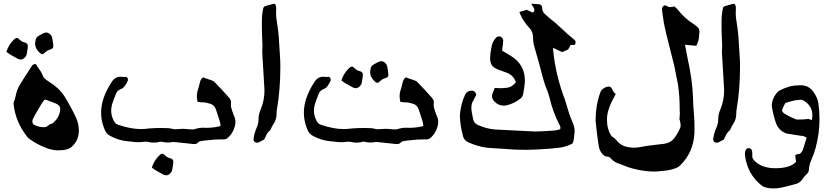

<svg xmlns="http://www.w3.org/2000/svg" viewBox="-20 -777 4544 1044"><path d="M298.3 40.5Q265.6 40.5 233.4 28.3L231.4 27.3Q178.7 7.3 142.6 -20Q135.3 -24.9 129.9 -30.8Q64.5 -111.8 54.2 -209.5L53.7 -214.4L54.2 -219.2Q62 -238.3 65.9 -258.3Q70.8 -284.2 83 -307.6Q102.5 -341.3 151.4 -415.5Q154.3 -421.4 159.2 -425Q164.1 -428.7 172.9 -428.7H175.3Q182.6 -415 191.9 -402.3Q206.1 -384.3 213.9 -363.3Q218.3 -350.6 241.2 -336.4Q242.7 -335 244.6 -334Q302.2 -297.9 330.6 -253.4Q364.7 -197.8 392.6 -139.2Q408.7 -103.5 408.7 -66.4Q408.7 -17.1 374 17.6Q352.5 40.5 298.3 40.5ZM221.2 -85.4Q231.9 -85.4 242.4 -94.7Q252.9 -104 264.2 -105Q301.3 -134.3 307.1 -176.8L307.6 -183.6Q307.6 -204.1 283.2 -214.4L226.6 -235.8L221.7 -233.4Q214.4 -230 168.9 -149.4Q155.8 -127.4 155.8 -116.7Q155.8 -108.9 161.6 -100.6Q188 -85.4 219.2 -85.4ZM92.8 -453.1Q84 -453.1 74.2 -458.7Q64.5 -464.4 54.7 -469.7Q33.7 -480 14.6 -495.1Q26.4 -533.2 53.2 -559.1L62 -567.4Q67.4 -570.8 76.2 -570.8Q81.5 -564.9 96.7 -553.2Q103.5 -548.8 111.3 -546.9Q131.3 -542.5 131.3 -527.8Q131.3 -514.6 125 -481Q123 -473.6 117.7 -467.3Q106.4 -453.1 92.8 -453.1ZM214.8 -482.4Q206.1 -482.4 200.7 -485.8L191.9 -494.1Q170.9 -514.6 170.9 -539.1Q170.9 -546.4 172.9 -553.7V-554.7Q172.9 -573.7 193.4 -584Q203.1 -589.4 212.9 -594.7Q222.7 -600.1 231.4 -600.1Q245.1 -600.1 256.3 -586.4Q261.7 -580.1 263.7 -572.8Q270 -538.6 270 -525.4Q270 -511.2 250 -506.8Q242.2 -504.9 235.4 -500Q220.2 -488.8 214.8 -482.4Z M1043.5 5.9 1032.7 6.3Q1028.3 6.3 940.4 -3.4L923.8 -4.9L916 -4.4Q904.3 -2 892.6 -2Q876.5 -2 860.4 -5.9L854.5 -6.8Q848.6 -6.8 842.8 -4.4Q829.6 -1.5 816.4 -1.5Q803.2 -1.5 790 -4.4H789.1Q780.3 -6.8 771.5 -6.8L762.7 -5.9Q747.1 -3.9 731.9 -3.9Q713.4 -3.9 695.3 -6.8L669.4 -9.3Q622.6 -14.6 580.1 -37.6Q557.1 -48.8 547.9 -75.2Q529.8 -118.7 529.8 -163.6Q529.8 -242.2 584.5 -326.7Q603 -359.9 635.3 -359.9Q639.2 -359.9 643.8 -359.1Q648.4 -358.4 655.3 -358.4Q659.7 -359.4 664.6 -359.4Q675.8 -356.4 675.8 -343.3Q675.8 -334 658.7 -309.6Q649.9 -296.9 635.7 -292Q617.7 -285.2 610.4 -266.6Q594.7 -228 589.6 -210.2Q584.5 -192.4 584.5 -175.8Q584.5 -147.9 598.1 -121.6Q606.9 -102.1 624 -98.1Q691.9 -75.2 745.6 -75.2Q767.6 -75.2 790 -78.6Q824.7 -81.1 859.4 -81.1Q868.2 -81.1 876.2 -80.6Q884.3 -80.1 893.1 -80.1Q901.9 -80.1 910.9 -77.6Q919.9 -75.2 929.2 -74.2Q941.9 -74.2 954.1 -75.4Q966.3 -76.7 978 -76.7Q991.7 -75.7 1004.4 -74.5Q1017.1 -73.2 1028.3 -73.2Q1034.2 -73.2 1039.6 -75.2Q1062 -82.5 1085.4 -82.5L1101.6 -82Q1144.5 -82 1179.2 -91.8L1178.7 -98.6Q1178.7 -112.3 1153.3 -184.1Q1144.5 -207 1123 -212.9Q1117.7 -213.9 1113.8 -215.3Q1098.1 -220.7 1082 -220.7H1073.7Q1068.4 -220.7 1061.5 -222.2L1054.7 -223.1Q1050.3 -239.7 1050.3 -254.9Q1050.3 -272 1056.2 -289.1Q1062 -306.2 1066.4 -326.9Q1070.8 -347.7 1084 -356.4Q1089.8 -355 1094.7 -352.5Q1139.2 -338.4 1144.5 -333Q1181.2 -295.9 1224.6 -247.1Q1236.3 -232.9 1236.3 -223.1V-218.8L1235.4 -207.5Q1235.4 -192.9 1243.2 -171.9L1252 -147.9Q1260.3 -131.3 1260.3 -113.3Q1260.3 -105 1258.3 -96.2Q1247.6 -50.3 1214.4 -23.9Q1206.5 -19 1197.3 -19H1178.2Q1145 -19 1112.3 -14.6L1086.4 -12.2Q1085.4 -11.2 1084 -11.2Q1076.7 -11.2 1069.8 -9.5Q1063 -7.8 1056.2 -1.5Q1049.3 4.9 1043.5 5.9ZM883.8 176.3Q875 176.3 865.2 170.7Q855.5 165 845.7 159.7Q824.7 149.4 805.7 134.3Q817.4 96.2 844.2 70.3L853 62Q858.4 58.6 867.2 58.6Q872.6 64.5 887.7 76.2Q894.5 80.6 902.3 82.5Q922.4 86.9 922.4 101.6Q922.4 114.7 916 148.4Q914.1 155.8 908.7 162.1Q897.5 176.3 883.8 176.3Z M1377.9 -1Q1371.1 -1 1364.7 -5.6Q1358.4 -10.3 1358.4 -19.5Q1361.3 -47.9 1374 -78.6Q1385.7 -102.1 1385.7 -128.7Q1385.7 -155.3 1397 -180.7Q1418 -230.5 1418 -284.7L1417.5 -298.3Q1411.6 -388.2 1406.7 -478.5L1405.8 -496.6Q1405.8 -506.3 1407.2 -527.3Q1403.8 -600.6 1403.8 -646Q1403.8 -681.2 1405.8 -700.2L1410.2 -726.6Q1411.6 -736.3 1416 -740.5Q1420.4 -744.6 1465.8 -755.9L1474.6 -756.3Q1481 -747.6 1481.4 -740Q1481.9 -732.4 1481.9 -727.5L1481 -701.2Q1481 -686 1485.8 -655.8Q1495.6 -598.1 1498 -539.6Q1499 -512.7 1501.5 -485.8Q1504.4 -450.7 1504.4 -416Q1504.4 -289.6 1486.3 -186Q1483.9 -172.9 1483.9 -156.2Q1483.4 -125 1465.3 -100.1Q1460.4 -92.8 1453.6 -77.6Q1451.7 -69.8 1448.2 -68.4Q1430.7 -53.2 1423.3 -32.2L1416.5 -18.6L1411.6 -15.6Q1392.1 -6.3 1389.6 -3.9Q1383.8 -1 1377.9 -1Z M2146 5.9 2135.3 6.3Q2130.9 6.3 2043 -3.4L2026.4 -4.9L2018.6 -4.4Q2006.8 -2 1995.1 -2Q1979 -2 1962.9 -5.9L1957 -6.8Q1951.2 -6.8 1945.3 -4.4Q1932.1 -1.5 1918.9 -1.5Q1905.8 -1.5 1892.6 -4.4H1891.6Q1882.8 -6.8 1874 -6.8L1865.2 -5.9Q1849.6 -3.9 1834.5 -3.9Q1815.9 -3.9 1797.9 -6.8L1772 -9.3Q1725.1 -14.6 1682.6 -37.6Q1659.7 -48.8 1650.4 -75.2Q1632.3 -118.7 1632.3 -163.6Q1632.3 -242.2 1687 -326.7Q1705.6 -359.9 1737.8 -359.9Q1741.7 -359.9 1746.3 -359.1Q1751 -358.4 1757.8 -358.4Q1762.2 -359.4 1767.1 -359.4Q1778.3 -356.4 1778.3 -343.3Q1778.3 -334 1761.2 -309.6Q1752.4 -296.9 1738.3 -292Q1720.2 -285.2 1712.9 -266.6Q1697.3 -228 1692.1 -210.2Q1687 -192.4 1687 -175.8Q1687 -147.9 1700.7 -121.6Q1709.5 -102.1 1726.6 -98.1Q1794.4 -75.2 1848.1 -75.2Q1870.1 -75.2 1892.6 -78.6Q1927.2 -81.1 1961.9 -81.1Q1970.7 -81.1 1978.8 -80.6Q1986.8 -80.1 1995.6 -80.1Q2004.4 -80.1 2013.4 -77.6Q2022.5 -75.2 2031.7 -74.2Q2044.4 -74.2 2056.6 -75.4Q2068.8 -76.7 2080.6 -76.7Q2094.2 -75.7 2106.9 -74.5Q2119.6 -73.2 2130.9 -73.2Q2136.7 -73.2 2142.1 -75.2Q2164.6 -82.5 2188 -82.5L2204.1 -82Q2247.1 -82 2281.7 -91.8L2281.2 -98.6Q2281.2 -112.3 2255.9 -184.1Q2247.1 -207 2225.6 -212.9Q2220.2 -213.9 2216.3 -215.3Q2200.7 -220.7 2184.6 -220.7H2176.3Q2170.9 -220.7 2164.1 -222.2L2157.2 -223.1Q2152.8 -239.7 2152.8 -254.9Q2152.8 -272 2158.7 -289.1Q2164.6 -306.2 2168.9 -326.9Q2173.3 -347.7 2186.5 -356.4Q2192.4 -355 2197.3 -352.5Q2241.7 -338.4 2247.1 -333Q2283.7 -295.9 2327.1 -247.1Q2338.9 -232.9 2338.9 -223.1V-218.8L2337.9 -207.5Q2337.9 -192.9 2345.7 -171.9L2354.5 -147.9Q2362.8 -131.3 2362.8 -113.3Q2362.8 -105 2360.8 -96.2Q2350.1 -50.3 2316.9 -23.9Q2309.1 -19 2299.8 -19H2280.8Q2247.6 -19 2214.8 -14.6L2189 -12.2Q2188 -11.2 2186.5 -11.2Q2179.2 -11.2 2172.4 -9.5Q2165.5 -7.8 2158.7 -1.5Q2151.9 4.9 2146 5.9ZM1914.6 -297.4Q1905.8 -297.4 1896 -303Q1886.2 -308.6 1876.5 -314Q1855.5 -324.2 1836.4 -339.4Q1848.1 -377.4 1875 -403.3L1883.8 -411.6Q1889.2 -415 1897.9 -415Q1903.3 -409.2 1918.5 -397.5Q1925.3 -393.1 1933.1 -391.1Q1953.1 -386.7 1953.1 -372.1Q1953.1 -358.9 1946.8 -325.2Q1944.8 -317.9 1939.5 -311.5Q1928.2 -297.4 1914.6 -297.4ZM2036.6 -326.7Q2027.8 -326.7 2022.5 -330.1L2013.7 -338.4Q1992.7 -358.9 1992.7 -383.3Q1992.7 -390.6 1994.6 -397.9V-398.9Q1994.6 -418 2015.1 -428.2Q2024.9 -433.6 2034.7 -439Q2044.4 -444.3 2053.2 -444.3Q2066.9 -444.3 2078.1 -430.7Q2083.5 -424.3 2085.4 -417Q2091.8 -382.8 2091.8 -369.6Q2091.8 -355.5 2071.8 -351.1Q2064 -349.1 2057.1 -344.2Q2042 -333 2036.6 -326.7Z M2843.8 37.6Q2772.5 37.6 2701.7 31.2Q2668 28.3 2633.8 26.9Q2580.6 21 2528.3 -2.4Q2500.5 -14.2 2496.1 -43.9Q2481.9 -95.2 2480.5 -148.9Q2484.4 -208.5 2508.8 -262.2Q2520 -284.2 2544.9 -284.2Q2564 -284.2 2569.8 -262.2Q2567.4 -258.8 2565.9 -253.9L2554.7 -232.4Q2543 -213.4 2543 -192.4Q2543 -171.9 2552.7 -128.9Q2557.6 -105 2580.6 -96.7Q2624.5 -76.7 2672.4 -72.8Q2862.8 -63 2889.2 -62Q2919.9 -62 2995.6 -67.4Q3006.8 -68.8 3025.4 -74.2Q3027.3 -79.1 3027.3 -83Q3027.3 -90.8 3019.5 -103.5Q2984.9 -172.4 2969.2 -242.2Q2960.4 -276.9 2946.8 -306.6Q2936 -335.9 2909.2 -439.9Q2893.6 -497.6 2886.7 -519Q2878.4 -546.4 2878.4 -574.2Q2878.4 -605.5 2857.4 -626.5Q2828.1 -657.2 2810.5 -695.8Q2808.1 -699.7 2806.6 -706.1L2804.2 -711.9L2843.8 -723.6L2878.4 -708Q2885.7 -716.3 2885.7 -723.1Q2885.3 -732.9 2878.4 -741Q2871.6 -749 2869.1 -756.8L2906.2 -754.4Q2928.2 -753.9 2928.2 -731.4Q2929.2 -711.9 2943.8 -699.7Q2960.4 -684.6 2965.3 -680.7Q3001.5 -652.8 3033.9 -621.6Q3066.4 -590.3 3101.1 -562.5Q3109.9 -555.2 3109.9 -546.4Q3109.9 -540 3105 -532.2Q3094.2 -533.2 3083.5 -533.2Q3079.6 -526.9 3076.4 -520.8Q3073.2 -514.6 3069.3 -507.8L3036.6 -493.7Q3012.2 -505.9 2986.8 -517.1Q2993.2 -434.1 3014.6 -352.1Q3032.2 -284.2 3051.3 -236.8L3074.7 -159.7Q3086.9 -126 3097.2 -102.1Q3104.5 -83.5 3104.5 -64.9Q3104.5 -52.7 3101.6 -35.2Q3100.6 -29.3 3100.6 -23.9Q3099.6 -9.3 3092.8 3.4Q3055.7 22.9 3015.6 26.9Q2930.2 36.1 2843.8 37.6ZM2718.3 -202.6Q2690.4 -202.6 2668 -225.6Q2655.3 -238.8 2655.3 -253.9Q2655.3 -262.2 2658.7 -271Q2668.5 -292.5 2669.9 -298.8Q2684.6 -297.4 2698.7 -297.4Q2723.1 -297.4 2740.2 -300.3Q2765.6 -304.7 2785.2 -330.1Q2772 -366.7 2738.8 -380.4L2690.9 -397.9Q2663.1 -408.2 2654.1 -422.6Q2645 -437 2645 -461.4Q2645 -482.4 2650.9 -511.7Q2655.3 -550.8 2677.2 -571.8Q2684.1 -579.1 2693.4 -579.1Q2697.8 -579.1 2702.6 -577.1Q2716.3 -570.3 2716.3 -554.7Q2716.3 -548.8 2714.8 -541.5V-537.1Q2710.4 -509.3 2710.4 -501.5Q2733.9 -486.8 2757.8 -473.1Q2834 -426.8 2834 -338.9Q2834 -316.4 2825.7 -271Q2823.7 -251.5 2809.6 -240.7Q2776.4 -214.8 2736.3 -204.6Q2727.1 -202.6 2718.3 -202.6Z M3535.6 155.8Q3504.4 155.8 3469.2 149.9Q3413.1 140.6 3369.6 122.1L3351.1 114.7Q3320.3 106.4 3300.8 84Q3293.9 75.2 3284.7 75.2Q3257.3 73.7 3241.2 37.1Q3232.9 20 3218.8 -116.7V-128.4Q3218.8 -204.6 3244.6 -275.4Q3245.1 -275.9 3245.1 -277.3Q3249.5 -288.6 3263.4 -297.4Q3277.3 -306.2 3290 -306.2Q3301.3 -306.2 3306.6 -295.2Q3312 -284.2 3316.2 -277.8Q3320.3 -271.5 3328.1 -266.1L3316.9 -244.1Q3280.3 -179.2 3280.3 -126Q3280.3 -77.6 3300.8 -43.5Q3304.7 -36.1 3313.2 -31.2Q3321.8 -26.4 3328.1 -18.6Q3331.5 -13.7 3335 -10.7Q3365.2 25.9 3427.7 25.9Q3444.3 25.9 3460 22.9Q3497.6 15.1 3553.7 9.3L3588.4 5.4Q3625.5 0.5 3645 -24.2Q3664.6 -48.8 3678.2 -81.1Q3680.7 -86.4 3680.7 -92.3Q3680.7 -112.8 3674.3 -129.4Q3676.3 -144 3676.3 -156.2L3676.8 -165.5Q3676.8 -169.9 3675.8 -173.8V-188Q3675.8 -254.9 3666 -320.3L3656.7 -367.2Q3647.9 -418.9 3633.8 -468.8Q3595.2 -618.2 3588.9 -657.7L3581.1 -711.4L3579.6 -725.1Q3579.6 -737.3 3586.9 -743.7Q3591.3 -748 3596.2 -748Q3601.1 -748 3606.4 -744.1Q3614.3 -738.3 3622.1 -738.3Q3628.9 -738.3 3636.7 -739.7Q3641.6 -741.2 3647 -742.2L3653.3 -736.3Q3661.6 -729.5 3668 -721.2Q3704.1 -676.3 3751 -646.5H3751.5Q3762.7 -639.2 3772.9 -629.6Q3783.2 -620.1 3783.2 -605.5Q3783.2 -595.7 3781.2 -584.5Q3781.2 -555.2 3766.1 -527.8L3704.6 -533.7L3718.8 -460.4Q3744.6 -342.8 3748 -250.5Q3749.5 -197.8 3752.9 -162.6Q3756.3 -127.4 3756.3 -79.6L3755.9 -51.3Q3750 51.8 3679.2 121.6Q3667.5 133.3 3650.4 138.7Q3622.1 148.9 3591.8 151.4L3572.8 153.3Q3554.7 155.8 3535.6 155.8Z M3877.4 -1Q3870.6 -1 3864.3 -5.6Q3857.9 -10.3 3857.9 -19.5Q3860.8 -47.9 3873.5 -78.6Q3885.3 -102.1 3885.3 -128.7Q3885.3 -155.3 3896.5 -180.7Q3917.5 -230.5 3917.5 -284.7L3917 -298.3Q3911.1 -388.2 3906.2 -478.5L3905.3 -496.6Q3905.3 -506.3 3906.7 -527.3Q3903.3 -600.6 3903.3 -646Q3903.3 -681.2 3905.3 -700.2L3909.7 -726.6Q3911.1 -736.3 3915.5 -740.5Q3919.9 -744.6 3965.3 -755.9L3974.1 -756.3Q3980.5 -747.6 3981 -740Q3981.4 -732.4 3981.4 -727.5L3980.5 -701.2Q3980.5 -686 3985.4 -655.8Q3995.1 -598.1 3997.6 -539.6Q3998.5 -512.7 4001 -485.8Q4003.9 -450.7 4003.9 -416Q4003.9 -289.6 3985.8 -186Q3983.4 -172.9 3983.4 -156.2Q3982.9 -125 3964.8 -100.1Q3960 -92.8 3953.1 -77.6Q3951.2 -69.8 3947.8 -68.4Q3930.2 -53.2 3922.9 -32.2L3916 -18.6L3911.1 -15.6Q3891.6 -6.3 3889.2 -3.9Q3883.3 -1 3877.4 -1Z M4187.5 247.6Q4141.6 247.6 4121.6 231.9Q4042.5 169.4 4030.3 64V60.1Q4031.2 30.8 4048.8 28.3Q4056.2 28.3 4062 32.2Q4067.9 36.1 4069.3 43.7Q4070.8 51.3 4070.8 58.6L4070.3 69.3Q4070.3 87.4 4085 99.6Q4124 137.7 4196.8 137.7Q4276.4 137.7 4308.6 103L4303.7 68.4Q4305.2 66.4 4307.4 65.2Q4309.6 64 4311.3 62.5Q4313 61 4314.5 61L4316.9 61.5Q4336.9 61.5 4346.2 36.1L4366.2 -28.8L4359.4 -32.2Q4349.1 -38.6 4335 -38.6Q4290.5 -44.9 4257.3 -50.8Q4211.9 -66.9 4197.3 -113.8Q4180.2 -167 4176.3 -205.1Q4176.3 -210 4177.7 -215.3V-217.3Q4184.6 -255.4 4214.4 -282.7Q4271.5 -312.5 4315.4 -312.5L4333.5 -313.5Q4382.8 -313.5 4408.2 -269Q4426.3 -243.2 4430.2 -213.9Q4436 -171.4 4436 -129.9Q4436 -50.3 4415 27.3Q4408.2 54.2 4394 86.9Q4390.6 94.2 4390.6 95.7Q4379.9 117.7 4378.9 142.1Q4378.9 156.7 4368.2 168Q4355 179.2 4345.7 193.8Q4329.6 219.7 4301.3 225.1L4274.9 231.9Q4219.7 247.6 4187.5 247.6ZM4394 -123.5 4397.5 -148.4Q4397.5 -206.5 4342.3 -233.9L4334 -234.4Q4301.8 -234.4 4250 -216.8Q4232.9 -185.5 4232.9 -176.8Q4232.9 -169.4 4238.3 -165Q4254.4 -150.4 4309.6 -127.4L4327.1 -127Q4350.1 -127 4376.5 -130.4Z"/></svg>

Font: Kurland
Style: Regular
Weight: 400
Designer: GGBot
Version: 0.22